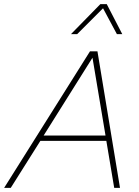

<svg xmlns="http://www.w3.org/2000/svg" viewBox="-64 -908 672 928"><path d="M-44 0 371 -660H407L516 0H488L450 -227H131L-12 0ZM147 -253H446L383 -629ZM452 -888 527 -743H501L434 -868L309 -743H279L421 -888Z"/></svg>

Font: Work Sans ExtraLight
Style: Italic
Weight: 200
Italic angle: -13°
Designer: Wei Huang
Foundry: Wei Huang
Version: Version 2.012; ttfautohint (v1.8.3)